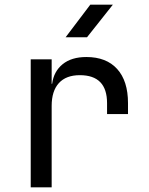

<svg xmlns="http://www.w3.org/2000/svg" viewBox="-20 -805 640 825"><path d="M112 0V-550H202V-445H204Q211 -498 249 -529Q287 -560 351 -560Q437 -560 483.5 -508.5Q530 -457 530 -362V-315H440V-362Q440 -482 323 -482Q264 -482 233 -448Q202 -414 202 -350V0ZM262 -645 368 -785H465L354 -645Z"/></svg>

Font: JetBrainsMonoNL NF
Style: Regular
Weight: 400
Designer: Philipp Nurullin, Konstantin Bulenkov
Foundry: JetBrains
Version: Version 2.304; ttfautohint (v1.8.4.7-5d5b);Nerd Fonts 3.2.1